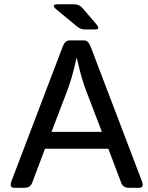

<svg xmlns="http://www.w3.org/2000/svg" viewBox="-20 -892 704 912"><path d="M249 -846.2Q218.3 -871.6 255.9 -871.6H332.5Q356.4 -871.6 372.1 -853.5L437 -777.8Q459 -752 431.2 -752H385.3Q362.8 -752 345.7 -766.1ZM47.9 0Q22.5 0 34.7 -32.2L277.8 -670.4Q289.1 -700.2 310.1 -700.2H378.4Q399.4 -700.2 410.6 -670.4L653.8 -32.2Q666 0 640.6 0H590.8Q564.9 0 555.7 -23.9L494.6 -185.5H193.8L132.8 -23.9Q123.5 0 97.7 0ZM224.6 -265.6H463.9L389.2 -460.9Q378.9 -488.3 368.9 -521.5Q358.9 -554.7 345.2 -615.7H343.3Q329.6 -554.7 319.6 -521.5Q309.6 -488.3 299.3 -460.9Z"/></svg>

Font: Istok Web
Style: Regular
Weight: 400
Designer: Andrey V. Panov
Foundry: Andrey V. Panov
Version: Version 1.0.2g